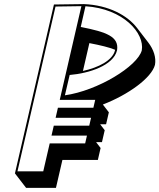

<svg xmlns="http://www.w3.org/2000/svg" viewBox="-20 -847 779 938"><path d="M449.6 -152.5H478.1L491.6 -210.8L469.2 -240H498.3L511.8 -298.3L482.5 -336.3C606.3 -384 720.5 -466.2 737.1 -530.3C743.4 -565.3 731.4 -604.2 704 -639.8L649.6 -710.5C603.1 -771.1 511.9 -822 389.9 -827L243.5 -825L53 0L107.4 70.7H253.4L284.9 -65.6H458.1L471.5 -123.9ZM416.7 -636.7 417 -636.3C471.7 -625.8 513 -615.8 542.2 -603.9C542 -603 541.9 -602 541.8 -601C530 -551.8 460.6 -516.9 385.2 -500.3ZM397.5 -816.5C582.8 -804.6 687.2 -684.7 672.7 -600.9C651.9 -523.2 456.9 -403.8 297.1 -381.4L320.3 -480.7C415.3 -488.6 534.1 -527.2 551.7 -600.9L551.8 -601.3L551.9 -601.8C562 -667.8 501.2 -690.4 374.5 -715.3ZM377.6 -816.9 271.9 -359H445.1L436.2 -320.7L263 -320.7L251.7 -271.5H424.9L416 -233.2H242.8L231.6 -184.6H404.8L396 -146.3H222.8L191.3 -10H65.3L251.2 -815.1Z"/></svg>

Font: Stormning
Style: AsgardObl
Weight: 400
Designer: Robert Jablonski, Mew Too
Foundry: Cannot Into Space Fonts
Version: Version 0.90